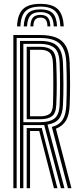

<svg xmlns="http://www.w3.org/2000/svg" viewBox="-20 -983 418 1003"><path d="M191 -962.8Q253.5 -962.8 281.8 -935.4Q310 -908 313 -845H295.5Q293 -900.5 268.8 -924.5Q244.5 -948.5 191 -948.5Q137.2 -948.5 113 -924.5Q88.8 -900.5 86.5 -845H69Q71.8 -908 100 -935.4Q128.2 -962.8 191 -962.8ZM191 -934Q235.5 -934 255.8 -913.4Q276 -892.8 278 -845H260.8Q259 -884.8 242.9 -902.2Q226.8 -919.8 191 -919.8Q155.2 -919.8 139.1 -902.2Q123 -884.8 121.2 -845H104Q105.8 -892.8 126 -913.4Q146.2 -934 191 -934ZM191 -905.2Q217.8 -905.2 229.8 -891.4Q241.8 -877.5 243.2 -845H227.8Q227.8 -869.5 218.6 -880.2Q209.5 -891 191 -891Q172.8 -891 163.6 -880.2Q154.5 -869.5 154.2 -845H138.8Q140 -877.5 152.1 -891.4Q164.2 -905.2 191 -905.2ZM49.8 0V-800H191.2Q239.2 -800 272.6 -787.1Q306 -774.2 324 -742.5Q342 -710.8 344 -654.2Q346.2 -591.2 346.1 -538.9Q346 -486.5 344 -434Q342 -382.8 325.1 -353.9Q308.2 -325 272.2 -310.5L353.2 0H334.8L250.8 -319.8Q289.2 -329.8 306.9 -356.8Q324.5 -383.8 326.5 -434.5Q328.5 -486 328.6 -539.5Q328.8 -593 326.5 -653.8Q324.8 -704.5 308.6 -733Q292.5 -761.5 263 -773Q233.5 -784.5 191.2 -784.5H67V0ZM119.5 0V-314H172.5Q179.5 -314 185.9 -314.1Q192.2 -314.2 198 -314.2L280 0H261.8L185 -298.8Q182.2 -298.5 179.2 -298.5Q176.2 -298.5 173.2 -298.5H137V0ZM84.5 0V-769.2H191.2Q228.2 -769.2 253.8 -759.1Q279.2 -749 293.2 -723.8Q307.2 -698.5 309 -653Q311.2 -594.5 311.4 -540.4Q311.5 -486.2 309 -435.2Q307 -387 288.2 -362.9Q269.5 -338.8 228.2 -332L316.5 0H298.2L210.8 -330.2Q206 -329.8 200.9 -329.6Q195.8 -329.5 190.8 -329.5H102V0ZM102 -344.8H190.8Q238.2 -344.8 263.8 -363.5Q289.2 -382.2 291.5 -435.8Q293.5 -487 293.6 -540.1Q293.8 -593.2 291.5 -652.5Q289.5 -712.8 263.8 -733.2Q238 -753.8 191.2 -753.8H102ZM119.5 -360.2V-738.5H191.2Q229.5 -738.5 250.9 -721.2Q272.2 -704 274 -652Q276.2 -595.8 276.4 -542.1Q276.5 -488.5 274 -436.5Q272.2 -390.5 251 -375.4Q229.8 -360.2 190.8 -360.2ZM137 -375.5H190.8Q222.2 -375.5 238.8 -387.8Q255.2 -400 256.8 -437Q258.5 -492.8 258.5 -544.9Q258.5 -597 256.8 -651.2Q255.2 -694 238.9 -708.5Q222.5 -723 191.2 -723H137Z"/></svg>

Font: Big Shoulders Inline Display Thin SemiBold
Style: Regular
Weight: 600
Version: Version 2.002